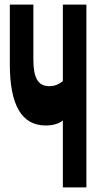

<svg xmlns="http://www.w3.org/2000/svg" viewBox="-20 -820 440 840"><path d="M23 -539C23 -360 75 -271 180 -271C211 -271 236 -278 255 -293V0H358V-800H255V-465C234 -449 217 -443 196 -443C147 -443 126 -478 126 -559V-800H23Z"/></svg>

Font: Yard Headline
Style: Regular
Weight: 400
Monospace: yes
Designer: Roman Shamin
Foundry: Evil Martians
Version: Version 1.000